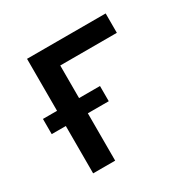

<svg xmlns="http://www.w3.org/2000/svg" viewBox="-124 -637 748 755"><g transform="rotate(-30 250.0 -260.0)"><path d="M91 0V-215H27V-284H91V-520H448V-432H191V-284H286V-215H191V0Z"/></g></svg>

Font: Iosevka Custom Semibold
Style: Regular
Weight: 600
Designer: Belleve Invis
Foundry: Belleve Invis
Version: Version 27.0.2; ttfautohint (v1.8.4)